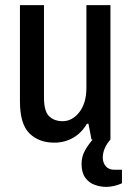

<svg xmlns="http://www.w3.org/2000/svg" viewBox="-20 -546 510 751"><path d="M192 12Q132 12 95 -24.5Q58 -61 58 -150V-526H152V-165Q152 -111 172 -91.5Q192 -72 225 -72Q263 -72 290.5 -107.5Q318 -143 318 -203V-526H412V0H338L326 -62H320Q299 -26 266 -7Q233 12 192 12ZM395 185Q373 185 350.5 177Q328 169 313.5 149Q299 129 299 95Q299 66 313 41.5Q327 17 346 -4H411L412 0Q398 15 390 33.5Q382 52 382 70Q382 90 393.5 104Q405 118 428 118H457V171Q441 178 425.5 181.5Q410 185 395 185Z"/></svg>

Font: Archivo Narrow Medium
Style: Regular
Weight: 500
Designer: Hector Gatti
Foundry: Omnibus-Type
Version: Version 3.002